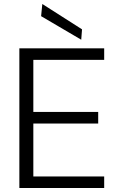

<svg xmlns="http://www.w3.org/2000/svg" viewBox="-20 -942 601 962"><path d="M77 0V-700H502V-642H147V-381H472V-323H147V-58H502V0ZM387 -743 186 -861 192 -922 391 -795Z"/></svg>

Font: DM Sans 18pt Light
Style: Regular
Weight: 300
Designer: Colophon Foundry, Jonny Pinhorn
Foundry: Colophon Foundry
Version: Version 4.004;gftools[0.9.30]